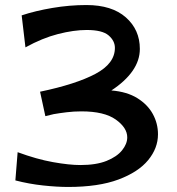

<svg xmlns="http://www.w3.org/2000/svg" viewBox="-20 -729 704 762"><path d="M250 13Q206 13 150.5 7Q95 1 41 -13L50 -125Q126 -97 190.5 -85.5Q255 -74 299 -74Q362 -74 403 -90.5Q444 -107 464.5 -132.5Q485 -158 485 -184Q485 -222 439.5 -254.5Q394 -287 303 -287Q273 -287 244.5 -283.5Q216 -280 193 -276Q177 -272 160 -268L139 -365Q282 -395 359 -436Q436 -477 436 -539Q436 -567 411 -588.5Q386 -610 324 -610Q273 -610 210.5 -594Q148 -578 81 -541L66 -668Q120 -686 188 -697.5Q256 -709 323 -709Q424 -709 479.5 -660Q535 -611 535 -535Q535 -489 506 -447.5Q477 -406 422 -370Q484 -365 525 -339.5Q566 -314 586.5 -276.5Q607 -239 607 -196Q607 -141 568 -93.5Q529 -46 450 -16.5Q371 13 250 13Z"/></svg>

Font: Marhey
Style: Regular
Weight: 400
Designer: Nur Syamsi & Bustanul Arifin
Foundry: Namelatype
Version: Version 1.000; ttfautohint (v1.8.4.7-5d5b)